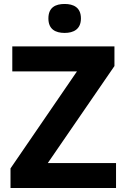

<svg xmlns="http://www.w3.org/2000/svg" viewBox="-20 -948 636 968"><path d="M306 -928C260 -928 224 -911 224 -855C224 -800 260 -782 306 -782C350 -782 388 -800 388 -855C388 -911 350 -928 306 -928ZM565 0V-126H221L557 -615V-714H42V-588H368L33 -99V0Z"/></svg>

Font: Noto Sans Myanmar UI
Style: Bold
Weight: 700
Designer: Monotype Design Team
Foundry: Monotype Imaging Inc.
Version: Version 2.103